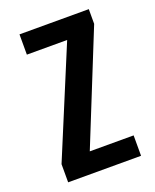

<svg xmlns="http://www.w3.org/2000/svg" viewBox="-114 -646 575 713"><g transform="rotate(-20 173.5 -289.0)"><path d="M31.7 0V-71.8L209 -498H49.8V-578.1H323.7V-520L146.5 -80.6H319.8V0Z"/></g></svg>

Font: Oswald Regular
Style: Regular
Weight: 400
Designer: Vernon Adams
Foundry: Vernon Adams
Version: 3.0; ttfautohint (v0.95) -l 8 -r 50 -G 200 -x 0 -w "G" -W -c